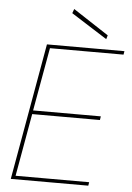

<svg xmlns="http://www.w3.org/2000/svg" viewBox="-59 -936 674 980"><g transform="rotate(5 277.5 -446.0)"><path d="M34 0 158 -700H555L552 -682H175L117 -358H464L461 -339H114L57 -18H434L431 0ZM457 -753 273 -870 281 -892 463 -773Z"/></g></svg>

Font: DM Sans Thin
Style: Italic
Weight: 250
Italic angle: -10°
Designer: Colophon Foundry, Jonny Pinhorn
Foundry: Colophon Foundry
Version: Version 4.004;gftools[0.9.30]